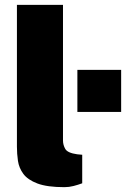

<svg xmlns="http://www.w3.org/2000/svg" viewBox="-20 -763 530 794"><path d="M246.5 11Q175 11 134.8 -4.2Q94.5 -19.5 76.5 -44Q58.5 -68.5 54.2 -98Q50 -127.5 50 -156V-743H240.5V-182Q240.5 -163.5 250 -147Q259.5 -130.5 299 -125L320 -123V-5Q302.5 1.5 284 6.2Q265.5 11 246.5 11ZM300 -300V-474H481V-300Z"/></svg>

Font: Public Sans Thin Black
Style: Regular
Weight: 900
Version: Version 2.001